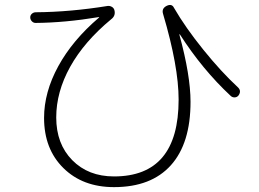

<svg xmlns="http://www.w3.org/2000/svg" viewBox="-20 -727 1040 772"><path d="M123 -634.8Q114.3 -634.8 107.9 -641.6Q101.6 -648.4 101.6 -657.2Q101.6 -666 108.4 -671.9Q115.2 -677.7 124 -677.7Q262.7 -678.7 413.1 -703.1Q421.9 -704.1 430.2 -699.2Q438.5 -694.3 440.4 -684.6Q445.3 -663.1 426.8 -649.4Q318.4 -559.6 262.2 -458.5Q206.1 -357.4 206.1 -254.9Q206.1 -148.4 270.5 -83Q335 -17.6 438.5 -17.6Q698.2 -17.6 698.2 -326.2Q698.2 -460 635.7 -670.9Q628.9 -692.4 649.4 -703.1Q670.9 -713.9 679.7 -695.3Q725.6 -616.2 797.4 -527.3Q869.1 -438.5 935.5 -377Q952.1 -362.3 939.5 -343.8Q933.6 -335.9 923.8 -335.4Q914.1 -335 907.2 -341.8Q793.9 -447.3 703.1 -588.9H701.2V-587.9Q746.1 -423.8 746.1 -317.4Q746.1 -150.4 667 -62.5Q587.9 25.4 438.5 25.4Q312.5 25.4 234.9 -51.3Q157.2 -127.9 157.2 -252.9Q157.2 -356.4 214.4 -460.9Q271.5 -565.4 377.9 -656.2Q378.9 -656.2 378.9 -657.2Q378.9 -658.2 377 -658.2Q241.2 -635.7 123 -634.8Z"/></svg>

Font: Rounded-X Mgen+ 2m light
Style: Regular
Weight: 200
Designer: [Source Han Sans]
Ryoko NISHIZUKA  (kana & ideographs); Paul D. Hunt (Latin, Greek & Cyrillic); Wenlong ZHANG  (bopomofo
Version: Version 1.059.20150602